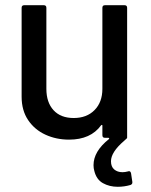

<svg xmlns="http://www.w3.org/2000/svg" viewBox="-20 -529 581 737"><path d="M475 128Q481 128 483 136L488 169V172Q488 178 481 181Q457 188 432 188Q400 188 375 174Q350 160 342 127Q339 117 339 105Q339 52 398 5Q400 4 399 2Q398 0 396 0H383Q373 0 373 -10V-47Q373 -49 371.5 -49.5Q370 -50 368 -48Q328 7 245 7Q196 7 154.5 -12Q113 -31 88 -68Q63 -105 63 -158V-499Q63 -509 73 -509H148Q158 -509 158 -499V-188Q158 -136 185.5 -106Q213 -76 263 -76Q313 -76 343 -106.5Q373 -137 373 -188V-499Q373 -509 383 -509H458Q468 -509 468 -499V-3Q468 -2 468 -0.5Q468 1 467 2L456 12Q406 55 406 90Q406 111 418.5 121.5Q431 132 450 132Q460 132 471 129Z"/></svg>

Font: Amber EN Medium
Style: Regular
Weight: 500
Designer: Jeremy Tribby
Foundry: Tribby Type Co.
Version: Version 1.403 November 24, 2021